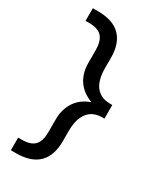

<svg xmlns="http://www.w3.org/2000/svg" viewBox="-230 -822 922 1095"><g transform="rotate(30 231.0 -274.5)"><path d="M40 192.9V109.9H62Q92.3 109.9 113.5 103.3Q134.8 96.7 148.2 82.5Q161.6 68.4 167.7 46.4Q173.8 24.4 173.8 -5.9V-88.9Q173.8 -124 182.9 -153.6Q191.9 -183.1 208.3 -206.5Q224.6 -230 248 -246.8Q271.5 -263.7 300.8 -273.9Q271.5 -285.2 247.8 -302.2Q224.1 -319.3 207.8 -342.3Q191.4 -365.2 182.6 -394.5Q173.8 -423.8 173.8 -460V-542Q173.8 -602.5 148.2 -630.9Q122.6 -659.2 62 -659.2H40V-742.2H74.2Q174.3 -742.2 222.7 -692.1Q271 -642.1 271 -549.8V-480Q271 -443.4 278.6 -413.6Q286.1 -383.8 301.5 -363Q316.9 -342.3 340.8 -331.1Q364.7 -319.8 397.9 -319.8H412.1V-230H397.9Q365.2 -230 341.3 -218.5Q317.4 -207 301.8 -185.8Q286.1 -164.6 278.6 -135Q271 -105.5 271 -68.8V1Q271 94.7 221.9 143.8Q172.9 192.9 74.2 192.9Z"/></g></svg>

Font: Lorenzo Sans Medium
Style: Regular
Weight: 500
Foundry: Intel Corporation
Version: Version 1.00; ttfautohint (v1.5)